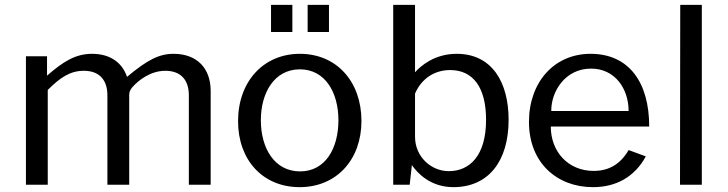

<svg xmlns="http://www.w3.org/2000/svg" viewBox="-20 -762 3002 792"><path d="M87 0H177V-391C229 -443 270 -470 326 -470C390 -470 423 -432 423 -369V0H513V-370C513 -382 516 -389 524 -400C551 -432 602 -470 662 -470C726 -470 759 -432 759 -369V0H849V-387C849 -480 793 -540 696 -540C636 -540 588 -515 504 -445C484 -504 434 -540 360 -540C290 -540 240 -507 174 -450V-530H87Z M1186 -742H1098V-630H1186ZM1337 -742H1249V-630H1337ZM1216 10C1368 10 1471 -103 1471 -263C1471 -425 1369 -540 1217 -540C1067 -540 962 -426 962 -262C962 -102 1064 10 1216 10ZM1218 -55C1112 -55 1056 -151 1056 -266C1056 -380 1112 -476 1217 -476C1321 -476 1376 -381 1376 -266C1376 -150 1322 -55 1218 -55Z M1850 10C1995 10 2078 -97 2078 -268C2078 -422 2010 -540 1864 -540C1770 -540 1714 -488 1692 -464V-742H1602V0H1670L1679 -81C1701 -49 1755 10 1850 10ZM1831 -56C1759 -56 1692 -115 1692 -198V-376C1719 -438 1772 -473 1837 -473C1931 -473 1985 -402 1985 -268C1985 -119 1917 -56 1831 -56Z M2252 -240H2658C2658 -423 2574 -540 2416 -540C2266 -540 2162 -423 2162 -259C2162 -90 2278 10 2426 10C2521 10 2598 -32 2644 -117L2573 -143C2540 -86 2493 -57 2429 -57C2323 -57 2252 -137 2252 -240ZM2254 -304C2253 -384 2311 -479 2418 -479C2517 -479 2573 -396 2573 -304Z M2785 0H2875V-742H2786Z"/></svg>

Font: 18Franklin
Style: Regular
Weight: 400
Designer: Pablo Impallari, Rodrigo Fuenzalida (Modified by Dan O. Williams)
Version: Version 0.025;PS 000.025;hotconv 1.0.88;makeotf.lib2.5.64775